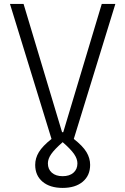

<svg xmlns="http://www.w3.org/2000/svg" viewBox="-20 -713 626 959"><path d="M293 225.6Q229.5 225.6 192.6 194.6Q155.8 163.6 155.8 110.4Q155.8 77.1 174.1 46.9Q192.4 16.6 237.3 -19L29.8 -693.4H97.7L290 -52.7H295.9L488.3 -693.4H556.2L348.6 -19Q393.6 16.1 411.9 46.6Q430.2 77.1 430.2 110.4Q430.2 163.6 393.3 194.6Q356.4 225.6 293 225.6ZM219.2 103Q219.2 132.3 239 149.7Q258.8 167 293 167Q327.1 167 346.9 149.7Q366.7 132.3 366.7 103Q366.7 80.6 350.1 56.4Q333.5 32.2 293 -2.9Q252.4 32.7 235.8 56.6Q219.2 80.6 219.2 103Z"/></svg>

Font: Cascadia Code NF Light
Style: Regular
Weight: 300
Monospace: yes
Designer: Aaron Bell
Foundry: Saja Typeworks
Version: Version 2404.023; ttfautohint (v1.8.4)